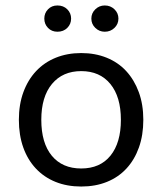

<svg xmlns="http://www.w3.org/2000/svg" viewBox="-20 -669 593 702"><path d="M277 13Q225 13 183 -4Q141 -21 111 -53Q81 -85 65 -130Q49 -175 49 -231Q49 -287 65.5 -332Q82 -377 112 -409Q142 -441 184 -458Q226 -475 277 -475Q328 -475 370 -458Q412 -441 441.5 -409Q471 -377 487.5 -332Q504 -287 504 -231Q504 -175 488 -130Q472 -85 442.5 -53Q413 -21 371 -4Q329 13 277 13ZM131 -231Q131 -146 169.5 -99.5Q208 -53 277 -53Q346 -53 384 -100Q422 -147 422 -231Q422 -315 383.5 -362Q345 -409 277 -409Q209 -409 170 -362Q131 -315 131 -231ZM190 -553Q169 -553 155.5 -567Q142 -581 142 -601Q142 -621 155.5 -635Q169 -649 190 -649Q212 -649 226 -635Q240 -621 240 -601Q240 -581 226 -567Q212 -553 190 -553ZM363 -553Q343 -553 328.5 -567Q314 -581 314 -601Q314 -621 328.5 -635Q343 -649 363 -649Q384 -649 398.5 -635Q413 -621 413 -601Q413 -581 398.5 -567Q384 -553 363 -553Z"/></svg>

Font: Baloo 2 Latin
Style: Regular
Weight: 400
Designer: Sarang Kulkarni and Ek Type
Foundry: Ek Type
Version: Version 1.001